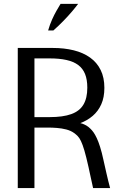

<svg xmlns="http://www.w3.org/2000/svg" viewBox="-20 -961 635 981"><path d="M70.8 0V-716H248.9Q308.5 -716 357 -703.9Q405.5 -691.8 440.5 -666.7Q475.5 -641.7 494.4 -603.1Q513.3 -564.6 513.3 -512.1Q513.3 -463.8 497.6 -428.5Q482 -393.2 453.7 -368.9Q425.3 -344.5 386.1 -330.2Q346.9 -315.9 299.5 -309.2H255.7H115.6L156 -343.1V0ZM128.4 -362.6H233.7Q301.9 -362.6 344.2 -378Q386.6 -393.3 406.3 -426.5Q426.1 -459.8 426.1 -512.8Q426.1 -554.2 414.6 -582.8Q403.1 -611.4 379.5 -628.9Q355.9 -646.5 319.6 -654.5Q283.3 -662.6 233.7 -662.6H92.3L156 -700.3V-326.3ZM225.1 -309.2 379 -335.3Q390.8 -332.5 401.1 -328.9Q411.4 -325.2 421.6 -319.4Q431.8 -313.5 442.6 -302.7Q449.9 -295.8 457.9 -284.7Q465.9 -273.5 474.3 -255.6Q482.8 -237.7 491.4 -210.5Q500.1 -183.2 508.6 -143.5Q514.3 -117.9 523.6 -76.9Q532.9 -35.8 542.6 0H455.6Q452.6 -13.3 449.8 -26.7Q446.9 -40.1 443.9 -53.5Q440.9 -66.9 438.1 -80.1Q435.3 -93.4 432.6 -106Q420.6 -159.8 411.3 -191.5Q401.9 -223.1 393.7 -240.1Q385.5 -257 377.1 -265.5Q368.7 -274.1 358.1 -281.7Q341 -293.8 318.2 -299.6Q295.4 -305.4 271 -307.3Q246.6 -309.2 225.1 -309.2ZM225.9 -805.3Q234.8 -836.1 246.2 -861.5Q257.6 -886.9 269.2 -907Q280.9 -927.1 289.4 -941.2H379.1Q367.6 -925.5 348.9 -903.4Q330.1 -881.3 305.8 -856.1Q281.5 -830.8 252.7 -805.3Z"/></svg>

Font: Russolo 10pt ExtraLight
Style: Regular
Weight: 200
Designer: Micah Stupak-Hahn
Version: Version 1.000